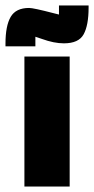

<svg xmlns="http://www.w3.org/2000/svg" viewBox="-55 -680 343 700"><path d="M199 0H34V-474H199ZM268 -660V-652Q268 -588 250 -555Q232 -522 178 -522Q142 -522 98 -538L74 -546V-511H-35V-521Q-35 -586 -16 -618.5Q3 -651 51 -651Q67 -651 140 -632L160 -627V-660Z"/></svg>

Font: Passion One
Style: Regular
Weight: 400
Designer: Alejandro Lo Celso
Foundry: Fontstage
Version: Version 1.002